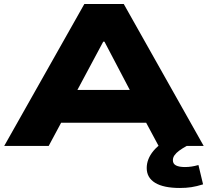

<svg xmlns="http://www.w3.org/2000/svg" viewBox="-20 -725 1033 954"><path d="M1 0 399 -705H595L992 0H768L665 -192L755 -115H235L325 -192L222 0ZM493 -518 342 -236 302 -278H688L647 -236L499 -518ZM874 209Q793 209 751 183.5Q709 158 709 110Q709 65 742.5 24.5Q776 -16 847 -49L908 0Q886 12 870.5 23.5Q855 35 847 46.5Q839 58 839 71Q839 89 854.5 97Q870 105 899 105Q916 105 932 102.5Q948 100 966 95L989 191Q957 201 931 205Q905 209 874 209Z"/></svg>

Font: Nunito Sans 7pt Expanded Black
Style: Regular
Weight: 900
Width: 7
Designer: Vernon Adams
Foundry: Vernon Adams
Version: Version 3.101;gftools[0.9.27]